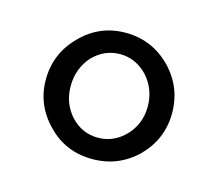

<svg xmlns="http://www.w3.org/2000/svg" viewBox="-56 -751 484 426"><g transform="rotate(15 186.5 -538.0)"><path d="M41 -537Q41 -597 84 -640Q126 -683 186 -683Q246 -683 289 -640Q331 -597 331 -537Q331 -478 289 -435Q246 -393 186 -393Q125 -393 84 -435Q41 -478 41 -537ZM98 -537Q98 -498 123 -470Q149 -442 186 -442Q222 -442 249 -470Q275 -498 275 -537Q275 -577 249 -606Q222 -634 186 -634Q150 -634 123 -606Q98 -577 98 -537Z"/></g></svg>

Font: Almarai
Style: Regular
Weight: 400
Designer: Boutros International 2019
Foundry: Created by Boutros International 2019
Version: Version 1.10